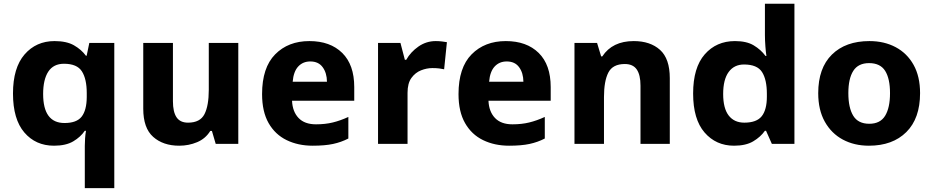

<svg xmlns="http://www.w3.org/2000/svg" viewBox="-20 -762 4944 1017"><path d="M429.2 234.4V10.7Q429.2 -8.3 430.7 -29.3Q432.1 -50.3 435.5 -69.3H429.2Q407.2 -36.6 368.2 -13.4Q329.1 9.8 266.1 9.8Q168.9 9.8 108.9 -60.3Q48.8 -130.4 48.8 -266.6Q48.8 -402.8 110.1 -473.6Q171.4 -544.4 269 -544.4Q332.5 -544.4 371.8 -522Q411.1 -499.5 435.1 -466.8H439L453.1 -534.7H585.4V234.4ZM321.8 -110.4Q386.2 -110.4 412.6 -144.3Q439 -178.2 439.5 -247.6V-268.6Q439.5 -343.8 413.8 -384Q388.2 -424.3 318.8 -424.3Q263.2 -424.3 235.8 -382.6Q208.5 -340.8 208.5 -264.2Q208.5 -110.4 321.8 -110.4Z M1085.9 -534.7H1242.2V0H1122.6L1102.5 -68.4H1093.8Q1068.4 -27.3 1023.9 -8.8Q979.5 9.8 929.2 9.8Q844.2 9.8 791.5 -36.9Q738.8 -83.5 738.8 -186V-534.7H896V-225.6Q896 -169.4 915 -140.9Q934.1 -112.3 976.1 -112.3Q1040 -112.3 1063 -157.2Q1085.9 -202.1 1085.9 -286.1Z M1618.7 -544.4Q1729 -544.4 1792.7 -481.7Q1856.4 -418.9 1856.4 -300.8V-228.5H1526.9Q1529.3 -170.9 1561.3 -137.2Q1593.3 -103.5 1653.8 -103.5Q1702.6 -103.5 1742.7 -113.3Q1782.7 -123 1825.2 -142.6V-28.3Q1787.6 -8.8 1744.1 0.5Q1700.7 9.8 1636.2 9.8Q1559.1 9.8 1498.3 -19.8Q1437.5 -49.3 1402.8 -109.9Q1368.2 -170.4 1368.2 -263.7Q1368.2 -403.8 1437.5 -474.1Q1506.8 -544.4 1618.7 -544.4ZM1623.5 -436.5Q1584.5 -436.5 1559.6 -409.7Q1534.7 -382.8 1530.3 -329.1H1711.9Q1711.4 -375.5 1689.2 -406Q1667 -436.5 1623.5 -436.5Z M2288.1 -544.4Q2303.7 -544.4 2320.6 -542.5Q2337.4 -540.5 2347.2 -538.6L2332.5 -395Q2321.8 -397.5 2306.9 -399.4Q2292 -401.4 2270 -401.4Q2240.2 -401.4 2210 -389.4Q2179.7 -377.4 2159.2 -349.1Q2138.7 -320.8 2138.7 -270.5V0H1982.4V-534.7H2101.1L2124.5 -445.3H2131.8Q2154.8 -486.3 2196.3 -515.4Q2237.8 -544.4 2288.1 -544.4Z M2659.2 -544.4Q2769.5 -544.4 2833.3 -481.7Q2897 -418.9 2897 -300.8V-228.5H2567.4Q2569.8 -170.9 2601.8 -137.2Q2633.8 -103.5 2694.3 -103.5Q2743.2 -103.5 2783.2 -113.3Q2823.2 -123 2865.7 -142.6V-28.3Q2828.1 -8.8 2784.7 0.5Q2741.2 9.8 2676.8 9.8Q2599.6 9.8 2538.8 -19.8Q2478 -49.3 2443.4 -109.9Q2408.7 -170.4 2408.7 -263.7Q2408.7 -403.8 2478 -474.1Q2547.4 -544.4 2659.2 -544.4ZM2664.1 -436.5Q2625 -436.5 2600.1 -409.7Q2575.2 -382.8 2570.8 -329.1H2752.4Q2752 -375.5 2729.7 -406Q2707.5 -436.5 2664.1 -436.5Z M3336.9 -544.4Q3424.3 -544.4 3476.1 -497.8Q3527.8 -451.2 3527.8 -348.1V0H3372.6V-308.6Q3372.6 -365.2 3352.8 -394Q3333 -422.9 3289.6 -422.9Q3225.6 -422.9 3202.4 -377.7Q3179.2 -332.5 3179.2 -248V0H3022.9V-534.7H3142.6L3164.1 -463.4H3170.4Q3223.6 -544.4 3336.9 -544.4Z M3868.2 9.8Q3772.5 9.8 3711.9 -60.3Q3651.4 -130.4 3651.4 -266.6Q3651.4 -403.8 3712.9 -474.1Q3774.4 -544.4 3873 -544.4Q3934.6 -544.4 3972.4 -521.7Q4010.3 -499 4034.7 -465.8H4039.6Q4036.6 -483.9 4034.2 -516.1Q4031.7 -548.3 4031.7 -576.2V-742.2H4188V0H4068.4L4037.6 -69.3H4031.7Q4008.8 -36.6 3969.7 -13.4Q3930.7 9.8 3868.2 9.8ZM3922.4 -112.3Q3987.8 -112.3 4014.9 -146.5Q4042 -180.7 4042 -250V-265.1Q4042 -340.3 4016.4 -380.4Q3990.7 -420.4 3920.9 -420.4Q3868.7 -420.4 3839.6 -380.6Q3810.5 -340.8 3810.5 -264.2Q3810.5 -188 3839.8 -150.1Q3869.1 -112.3 3922.4 -112.3Z M4853.5 -268.6Q4853.5 -134.8 4780.8 -62.5Q4708 9.8 4582.5 9.8Q4504.9 9.8 4444.3 -22.7Q4383.8 -55.2 4348.9 -117.4Q4314 -179.7 4314 -268.6Q4314 -401.4 4386.5 -472.9Q4459 -544.4 4585.4 -544.4Q4663.6 -544.4 4724.1 -512.2Q4784.7 -480 4819.1 -418.5Q4853.5 -356.9 4853.5 -268.6ZM4473.6 -268.6Q4473.6 -191.4 4499.5 -148.9Q4525.4 -106.4 4584.5 -106.4Q4642.6 -106.4 4668.5 -148.9Q4694.3 -191.4 4694.3 -268.6Q4694.3 -345.7 4668.5 -386.7Q4642.6 -427.7 4583.5 -427.7Q4525.9 -427.7 4499.8 -386.7Q4473.6 -345.7 4473.6 -268.6Z"/></svg>

Font: Lunasima
Style: Bold
Weight: 700
Designer: The DocRepair Project, Monotype Design Team
Foundry: Google
Version: Version 2.009